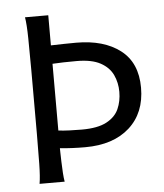

<svg xmlns="http://www.w3.org/2000/svg" viewBox="-44 -575 526 614"><g transform="rotate(-5 219.0 -267.5)"><path d="M58.6 0Q62.5 -22 63.2 -63.5Q64 -105 64 -159.2V-366.2Q64 -419.9 63.2 -466.3Q62.5 -512.7 58.6 -534.7H133.3V-438Q151.9 -438.5 172.4 -439Q192.9 -439.5 214.4 -439.5Q303.2 -439.5 356 -398.9Q408.7 -358.4 408.7 -278.3Q408.7 -197.3 356.7 -150.6Q304.7 -104 214.4 -104Q171.4 -104 133.3 -107.9Q133.3 -107.9 133.5 -95.5Q133.8 -83 134.3 -64.7Q134.8 -46.4 136 -28.6Q137.2 -10.7 139.2 0ZM208.5 -161.1Q259.8 -161.1 288.1 -176.3Q316.4 -191.4 327.4 -216.3Q338.4 -241.2 338.4 -271Q338.4 -300.3 326.7 -325.4Q314.9 -350.6 287.1 -365.7Q259.3 -380.9 210.4 -380.9Q184.6 -380.9 168.2 -380.4Q151.9 -379.9 133.3 -378.9V-164.6Q150.9 -162.6 169.4 -161.9Q188 -161.1 208.5 -161.1Z"/></g></svg>

Font: Harmattan
Style: Regular
Weight: 400
Designer: George W. Nuss III and SIL International
Foundry: SIL International
Version: Version 4.000